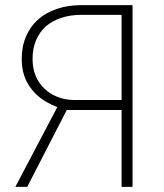

<svg xmlns="http://www.w3.org/2000/svg" viewBox="-20 -731 640 751"><path d="M455.6 0H498.5V-710.9H294.4Q244.1 -710.4 201.9 -696Q159.7 -681.6 128.9 -654.8Q98.6 -627.4 81.8 -588.4Q64.9 -549.3 64.9 -499.5Q64.9 -463.9 75.2 -433.8Q85.4 -403.8 105 -380.4Q119.1 -362.3 140.9 -345.7Q162.6 -329.1 204.1 -312L40 0H86.4L241.2 -300.8H455.6ZM107.4 -500.5Q107.4 -541.5 120.8 -573.2Q134.3 -605 158.7 -627.4Q183.6 -648.9 218 -660.6Q252.4 -672.4 294.4 -672.9H455.6V-339.8H272.5Q234.9 -339.8 204.6 -352.1Q174.3 -364.3 152.8 -385.3Q130.9 -406.2 119.1 -435.5Q107.4 -464.8 107.4 -500.5Z"/></svg>

Font: Roboto Mono ExtraLight
Style: Regular
Weight: 250
Monospace: yes
Designer: Google
Version: Version 3.000